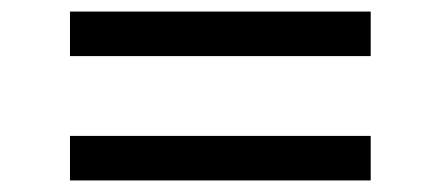

<svg xmlns="http://www.w3.org/2000/svg" viewBox="-20 -532 763 332"><path d="M101 -512V-435H621V-512ZM621 -220V-297H101V-220Z"/></svg>

Font: Poppins
Style: Regular
Weight: 400
Designer: Ninad Kale (Devanagari), Jonny Pinhorn (Latin)
Foundry: Indian Type Foundry
Version: 4.004